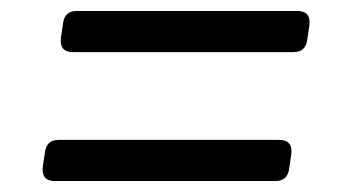

<svg xmlns="http://www.w3.org/2000/svg" viewBox="-20 -426 647 350"><path d="M113 -331Q88 -331 91 -357L95 -384Q98 -406 120 -406H522Q547 -406 544 -380L540 -353Q537 -331 515 -331ZM80 -96Q55 -96 58 -122L62 -149Q65 -171 87 -171H489Q514 -171 511 -145L507 -118Q504 -96 482 -96Z"/></svg>

Font: Pitagon Sans Text
Style: Italic
Weight: 400
Italic angle: -8°
Designer: Travis Tran
Foundry: Pitagon
Version: Version 1.001; ttfautohint (v1.8.4.7-5d5b);gftools[0.9.26]